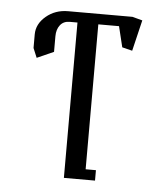

<svg xmlns="http://www.w3.org/2000/svg" viewBox="-43 -552 518 591"><g transform="rotate(5 216.0 -256.0)"><path d="M47.9 -390.1V-432.1Q47.9 -464.4 76.2 -488.3Q104.5 -512.2 144 -512.2H342.8L374 -503.9L351.1 -408.2L319.8 -416L304.2 -480H240.2V-32.2H272V0H175.8V-480H151.9Q132.8 -480 122.3 -466.6Q111.8 -453.1 111.8 -432.1V-383.8L60.1 -360.8Z"/></g></svg>

Font: Gawaa
Style: Regular
Weight: 400
Designer: T. Christopher White
Version: Version 1.0